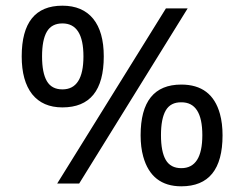

<svg xmlns="http://www.w3.org/2000/svg" viewBox="-20 -652 868 682"><path d="M646.5 -622.1 261.2 0H183.1L569.3 -622.1ZM479.5 -171.4Q479.5 -351.6 624 -351.6Q732.4 -351.6 761.2 -247.6Q770.5 -213.9 770.5 -171.4Q770.5 9.8 624 9.8Q518.1 9.8 488.8 -95.7Q479.5 -128.9 479.5 -171.4ZM624 -54.7Q698.7 -54.7 698.7 -171.9Q698.7 -289.1 624 -288.6Q585.9 -289.1 568.8 -259.8Q551.8 -230.5 551.8 -171.9Q551.8 -113.3 568.8 -84Q585.9 -54.7 624 -54.7ZM57.1 -451.7Q57.1 -631.8 201.7 -631.8Q272.9 -631.8 311 -585.4Q348.6 -539.1 348.6 -451.7Q348.6 -270.5 201.7 -270.5Q131.8 -270.5 94.2 -317.4Q57.1 -364.7 57.1 -451.7ZM201.7 -334.5Q276.4 -334.5 276.4 -451.7Q276.4 -568.8 201.7 -568.8Q163.6 -568.8 146.5 -539.6Q129.4 -510.3 129.4 -451.7Q129.4 -393.1 146.5 -363.8Q163.6 -334.5 201.7 -334.5Z"/></svg>

Font: NotoSans
Style: Regular
Weight: 400
Designer: Monotype Design team
Foundry: Monotype Imaging Inc.
Version: Version 1.04